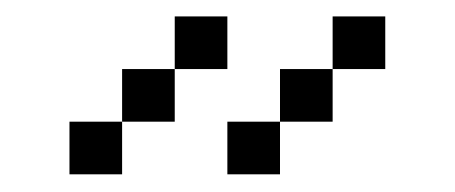

<svg xmlns="http://www.w3.org/2000/svg" viewBox="-20 -582 540 228"><path d="M250 -500H187.5V-562.5H250ZM62.5 -437.5H125V-375H62.5ZM125 -500H187.5V-437.5H125ZM250 -437.5H312.5V-375H250ZM312.5 -500H375V-437.5H312.5ZM375 -562.5H437.5V-500H375Z"/></svg>

Font: 寒蝉点阵体 16px
Style: Regular
Weight: 400
Designer: Designed by Warren2060
Foundry: ChillType
Version: Version 1.000